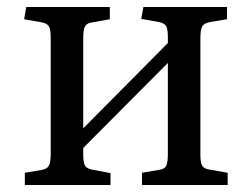

<svg xmlns="http://www.w3.org/2000/svg" viewBox="-20 -529 718 549"><path d="M51 0V-35L99 -43Q115 -46 120 -55.5Q125 -65 125 -91V-420Q125 -445 120 -453.5Q115 -462 100 -465L49 -474L55 -509H294V-474L244 -465Q228 -463 223 -453.5Q218 -444 218 -419V-162L460 -406V-423Q460 -446 455 -454.5Q450 -463 434 -466L384 -475L390 -509H629V-474L581 -466Q564 -463 558.5 -454Q553 -445 553 -420V-86Q553 -63 558.5 -54.5Q564 -46 580 -44L631 -35V0H386V-35L433 -43Q450 -45 455 -54.5Q460 -64 460 -89V-349L218 -106V-87Q218 -64 223 -55.5Q228 -47 243 -44L296 -34V0Z"/></svg>

Font: Literata 36pt
Style: Regular
Weight: 400
Designer: Latin by Veronika Burian and Jose Scaglione. Greek by Irene Vlachou. Cyrillic by Vera Evstafieva.
Foundry: TypeTogether
Version: Version 3.002